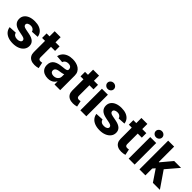

<svg xmlns="http://www.w3.org/2000/svg" viewBox="282 -2097 3436 3436"><g transform="rotate(45 2000.0 -379.5)"><path d="M513.9 -390 376 -381.8Q372.2 -399.2 360.4 -413.6Q348.6 -428 329.7 -436.7Q310.7 -445.3 284.2 -445.3Q249 -445.3 225.2 -430.6Q201.4 -415.9 201.4 -391.8Q201.4 -372 216.7 -358.1Q232.1 -344.2 269.9 -336.3L369.1 -316.8Q448.3 -301 487.5 -264.6Q526.6 -228.3 526.6 -169.3Q526.6 -115.4 495.3 -75Q464.1 -34.5 409.3 -12Q354.6 10.5 283.8 10.5Q211.4 10.5 158.6 -9.9Q105.9 -30.4 74.7 -68.1Q43.5 -105.9 36.3 -157.8L184.6 -165.6Q191.7 -132.5 217.7 -115.4Q243.7 -98.2 284 -98.2Q323.6 -98.2 348.1 -113.9Q372.7 -129.5 372.7 -153.3Q372.7 -174.2 355.6 -187.5Q338.5 -200.8 302.7 -208.2L208.4 -227.3Q128.5 -243.7 89.6 -282.7Q50.6 -321.7 50.6 -382.8Q50.6 -435.6 79.3 -473.6Q108.1 -511.6 160.1 -532.2Q212.1 -552.7 281.8 -552.7Q350.7 -552.7 400.1 -532.9Q449.6 -513 478.6 -476.6Q507.6 -440.2 513.9 -390Z M911.9 -545.9V-431.8H583.4V-545.9ZM657.8 -675.8H808.8V-168Q808.8 -149.9 814.3 -138Q819.7 -126.1 831.2 -120.4Q842.6 -114.6 860.4 -114.6Q868.9 -114.6 879.7 -116.2Q890.5 -117.8 898 -119.7L922.1 -6.4Q897.2 0.9 874 4.3Q850.9 7.7 828.2 7.7Q774 7.7 735.9 -10.7Q697.8 -29.1 677.8 -63.9Q657.8 -98.7 657.8 -147.9Z M1166.4 10.4Q1114.4 10.4 1073.2 -8Q1032 -26.3 1008.6 -62.4Q985.2 -98.5 985.2 -152.3Q985.2 -198 1001.7 -228.7Q1018.2 -259.4 1047 -278.3Q1075.8 -297.2 1112.5 -307.1Q1149.3 -317 1190 -320.7Q1237.5 -325.3 1266.5 -329.6Q1295.4 -333.9 1308.6 -342.9Q1321.9 -352 1321.9 -369.3V-371.7Q1321.9 -394.2 1312.4 -410Q1302.9 -425.7 1284.9 -433.9Q1266.9 -442.2 1241.2 -442.2Q1214.1 -442.2 1194.2 -434.1Q1174.3 -426 1161.8 -411.9Q1149.3 -397.8 1144.1 -379.5L1004.3 -390.8Q1014.9 -440.6 1046.1 -477Q1077.3 -513.3 1126.9 -533Q1176.5 -552.7 1241.8 -552.7Q1287.2 -552.7 1328.7 -542.1Q1370.2 -531.4 1402.8 -509.1Q1435.4 -486.7 1454.3 -451.7Q1473.2 -416.7 1473.2 -368.2V0H1329.5V-76H1325.6Q1312.3 -50.5 1290.4 -31.1Q1268.5 -11.7 1237.7 -0.7Q1206.9 10.4 1166.4 10.4ZM1209.6 -94.1Q1243 -94.1 1268.5 -107.5Q1294 -120.9 1308.5 -143.7Q1323 -166.5 1323 -194.9V-252.7Q1316.2 -248.4 1303.8 -244.6Q1291.4 -240.8 1276.1 -237.8Q1260.8 -234.8 1245.8 -232.5Q1230.7 -230.3 1218.4 -228.5Q1191.5 -224.7 1171.5 -216.1Q1151.6 -207.4 1140.5 -193.1Q1129.5 -178.8 1129.5 -157.4Q1129.5 -126.3 1152 -110.2Q1174.5 -94.1 1209.6 -94.1Z M1884.6 -545.9V-431.8H1556.1V-545.9ZM1630.5 -675.8H1781.4V-168Q1781.4 -149.9 1786.9 -138Q1792.4 -126.1 1803.8 -120.4Q1815.2 -114.6 1833 -114.6Q1841.6 -114.6 1852.4 -116.2Q1863.2 -117.8 1870.7 -119.7L1894.7 -6.4Q1869.8 0.9 1846.7 4.3Q1823.5 7.7 1800.9 7.7Q1746.7 7.7 1708.5 -10.7Q1670.4 -29.1 1650.4 -63.9Q1630.5 -98.7 1630.5 -147.9Z M1983.6 0V-545.9H2134.6V0ZM2059 -615.6Q2025.2 -615.6 2001.2 -638.1Q1977.1 -660.5 1977.1 -692.2Q1977.1 -724.1 2001.2 -746.4Q2025.2 -768.8 2059 -768.8Q2092.8 -768.8 2116.8 -746.4Q2140.8 -724.1 2140.8 -692.3Q2140.8 -660.5 2116.8 -638.1Q2092.8 -615.6 2059 -615.6Z M2709.2 -390 2571.3 -381.8Q2567.5 -399.2 2555.7 -413.6Q2543.9 -428 2525 -436.7Q2506.1 -445.3 2479.5 -445.3Q2444.3 -445.3 2420.5 -430.6Q2396.7 -415.9 2396.7 -391.8Q2396.7 -372 2412.1 -358.1Q2427.4 -344.2 2465.2 -336.3L2564.5 -316.8Q2643.7 -301 2682.8 -264.6Q2721.9 -228.3 2721.9 -169.3Q2721.9 -115.4 2690.6 -75Q2659.4 -34.5 2604.6 -12Q2549.9 10.5 2479.1 10.5Q2406.7 10.5 2354 -9.9Q2301.2 -30.4 2270 -68.1Q2238.8 -105.9 2231.6 -157.8L2379.9 -165.6Q2387 -132.5 2413 -115.4Q2439 -98.2 2479.3 -98.2Q2518.9 -98.2 2543.5 -113.9Q2568 -129.5 2568 -153.3Q2568 -174.2 2550.9 -187.5Q2533.8 -200.8 2498 -208.2L2403.7 -227.3Q2323.8 -243.7 2284.9 -282.7Q2245.9 -321.7 2245.9 -382.8Q2245.9 -435.6 2274.7 -473.6Q2303.4 -511.6 2355.4 -532.2Q2407.4 -552.7 2477.1 -552.7Q2546 -552.7 2595.5 -532.9Q2644.9 -513 2673.9 -476.6Q2702.9 -440.2 2709.2 -390Z M3107.2 -545.9V-431.8H2778.7V-545.9ZM2853.1 -675.8H3004.1V-168Q3004.1 -149.9 3009.6 -138Q3015 -126.1 3026.5 -120.4Q3037.9 -114.6 3055.7 -114.6Q3064.3 -114.6 3075 -116.2Q3085.8 -117.8 3093.4 -119.7L3117.4 -6.4Q3092.5 0.9 3069.3 4.3Q3046.2 7.7 3023.5 7.7Q2969.3 7.7 2931.2 -10.7Q2893.1 -29.1 2873.1 -63.9Q2853.1 -98.7 2853.1 -147.9Z M3206.2 0V-545.9H3357.2V0ZM3281.6 -615.6Q3247.9 -615.6 3223.8 -638.1Q3199.8 -660.5 3199.8 -692.2Q3199.8 -724.1 3223.8 -746.4Q3247.9 -768.8 3281.6 -768.8Q3315.4 -768.8 3339.5 -746.4Q3363.5 -724.1 3363.5 -692.3Q3363.5 -660.5 3339.5 -638.1Q3315.4 -615.6 3281.6 -615.6Z M3615.4 -157 3615.8 -338.5H3638.1L3812.5 -545.9H3986.3L3751.8 -271.1H3715.2ZM3478.7 0V-727.5H3629.7V0ZM3819.1 0 3659 -237.3 3759.6 -344.5 3996.3 0Z"/></g></svg>

Font: Inter V
Style: 
Weight: 400
Designer: Rasmus Andersson
Foundry: rsms
Version: Version 4.000;git-a3f224843